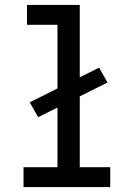

<svg xmlns="http://www.w3.org/2000/svg" viewBox="-20 -755 540 775"><path d="M75 0V-80H212V-321L134 -282L100 -342L212 -398V-655H89V-735H302V-443L380 -482L414 -422L302 -366V-80H425V0Z"/></svg>

Font: Iosevka Term Medium
Style: Regular
Weight: 500
Monospace: yes
Designer: Belleve Invis
Foundry: Belleve Invis
Version: Version 26.3.1